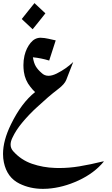

<svg xmlns="http://www.w3.org/2000/svg" viewBox="-20 -854 724 1237"><path d="M206.1 -260.7Q192.9 -272.5 175.8 -294.4Q141.6 -336.4 133.8 -391.6Q130.9 -413.6 130.9 -434.6Q130.9 -466.3 137.7 -495.6Q149.4 -544.4 177.2 -578.1Q204.1 -610.8 241.2 -610.8H242.2Q268.1 -609.9 291 -604.5Q314 -599.1 338.9 -593.8L296.9 -463.9Q243.7 -480 191.9 -484.9Q197.8 -448.2 210.7 -426.5Q223.6 -404.8 247.6 -384.3Q266.1 -365.7 292.5 -365.7Q315.4 -365.7 344.7 -379.9Q406.2 -410.6 451.7 -454.6L406.7 -338.9Q396 -312 357.2 -282.2Q318.4 -252.4 288.6 -226.6Q267.6 -208 219 -164.1Q170.4 -120.1 126.5 -68.1Q82.5 -16.1 59.1 35.2Q48.3 58.1 48.3 77.6Q48.3 101.1 64.5 119.6Q115.2 176.8 186.3 201.2Q257.3 225.6 335 228Q348.1 228.5 361.3 228.5Q425.8 228.5 490.7 217.8Q568.8 204.6 634.3 188Q643.1 185.5 646.5 185.5Q648.4 185.5 648.4 186.5Q648.4 187 647.9 188Q586.9 261.7 486.6 308.3Q386.2 355 286.1 361.8Q271 362.8 256.8 362.8Q173.8 362.8 105.5 329.1Q25.4 290 4.9 191.9Q-0.5 166 -0.5 137.7Q-0.5 51.3 50.8 -53.2Q118.2 -191.4 206.1 -260.7ZM272.5 -768.1Q252 -741.7 231.4 -716.3Q210.9 -690.9 190.4 -665.5L120.1 -731.4Q140.1 -757.3 160.9 -782.7Q181.6 -808.1 202.1 -834Z"/></svg>

Font: Aref Ruqaa
Style: Regular
Weight: 400
Designer: Abdullah Aref
Version: Version 1.002